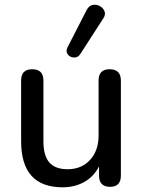

<svg xmlns="http://www.w3.org/2000/svg" viewBox="-20 -789 607 818"><path d="M321 -557Q311 -543 294.5 -544Q278 -545 268.5 -557.5Q259 -570 268 -588L349 -746Q359 -765 375 -768Q391 -771 405.5 -763Q420 -755 425.5 -740.5Q431 -726 419 -709ZM247 9Q70 9 70 -187V-446Q70 -494 117 -494Q165 -494 165 -446V-187Q165 -126 190 -97Q215 -68 268 -68Q327 -68 363.5 -107.5Q400 -147 400 -212V-446Q400 -494 447 -494Q495 -494 495 -446V-41Q495 7 449 7Q402 7 402 -41V-80Q379 -36 338.5 -13.5Q298 9 247 9Z"/></svg>

Font: Chiron GoRound TC
Style: Regular
Weight: 400
Designer: Ryoko NISHIZUKA 西塚涼子 (kana, bopomofo & ideographs); Paul D. Hunt (Latin, Greek & Cyrillic); Sandoll Communications 산돌커뮤니
Foundry: Adobe
Version: Version 1.000;hotconv 1.1.1;makeotfexe 2.6.0